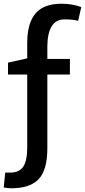

<svg xmlns="http://www.w3.org/2000/svg" viewBox="-26 -788 456 1030"><path d="M17 -388V-452L120 -475V-556Q120 -664 164.5 -716Q209 -768 304 -768Q362 -768 410 -750L393 -676Q369 -684 320 -684Q230 -684 228 -541V-472H349V-388H228V7Q228 123 182 172.5Q136 222 34 222Q18 222 -6 218L2 138H28Q78 138 99 105.5Q120 73 120 5V-388Z"/></svg>

Font: Convergence
Style: Regular
Weight: 400
Designer: Nicolas Silva and John Vargas
Foundry: Nicolas Silva and Jonh Vargas
Version: Version 1.002